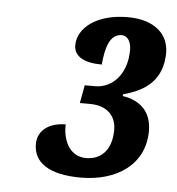

<svg xmlns="http://www.w3.org/2000/svg" viewBox="-40 -862 480 520"><g transform="rotate(5 199.5 -602.0)"><path d="M198 -380C295 -380 371 -430 371 -522C371 -574 340 -603 292 -610L293 -615C355 -631 399 -665 399 -737C399 -784 364 -824 287 -824C203 -824 152 -783 152 -736C152 -705 181 -690 228 -690C232 -734 242 -774 275 -774C292 -774 301 -757 301 -736C301 -670 262 -630 215 -630H187L178 -581H205C255 -581 277 -552 277 -517C277 -458 245 -434 208 -434C159 -434 143 -483 145 -520C101 -520 69 -498 69 -460C69 -410 111 -380 198 -380Z"/></g></svg>

Font: Noto Serif ExtraCondensed Black
Style: Italic
Weight: 900
Width: 2
Italic angle: -12°
Designer: Monotype Design Team
Foundry: Monotype Imaging Inc.
Version: Version 2.014